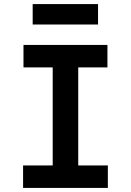

<svg xmlns="http://www.w3.org/2000/svg" viewBox="-20 -920 640 940"><path d="M93 0H508V-110H363V-590H506V-700H95V-590H238V-110H93ZM140 -800H460V-900H140Z"/></svg>

Font: CommitMono
Style: 700Regular
Weight: 700
Monospace: yes
Designer: Eigil Nikolajsen
Foundry: Eigil Nikolajsen
Version: Version 1.143